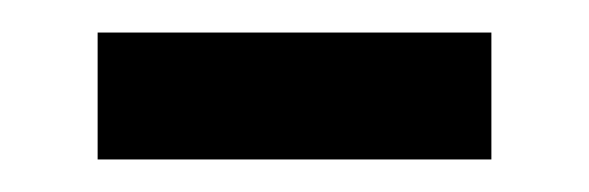

<svg xmlns="http://www.w3.org/2000/svg" viewBox="-20 -327 362 118"><path d="M40 -229H282V-307H40Z"/></svg>

Font: Noto Sans Elbasan
Style: Regular
Weight: 400
Designer: Monotype Design Team
Foundry: Monotype Imaging Inc.
Version: Version 2.004